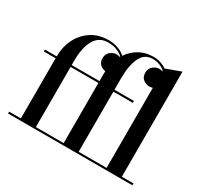

<svg xmlns="http://www.w3.org/2000/svg" viewBox="-156 -984 1264 1197"><g transform="rotate(30 476.0 -385.0)"><path d="M26.5 -13.5H111V-446.5H26.5V-460H111V-461.5Q111 -528.5 139 -585Q167 -641.5 218.8 -675.8Q270.5 -710 341.5 -710Q382 -710 412.8 -698Q443.5 -686 463 -667.5Q491 -709.5 535.2 -734.8Q579.5 -760 636 -760Q665 -760 688.8 -752Q712.5 -744 730 -730.5L838 -770V-13.5H921.5V0H26.5ZM667 -446.5H527V-13.5H728V-590Q717 -586 704.5 -586Q682 -586 661 -601Q640 -616 640 -649.5Q640 -679.5 661 -696.2Q682 -713 704.5 -713Q716.5 -713 728 -709V-713.5Q712 -728 689.2 -737Q666.5 -746 639 -746Q580 -746 553.5 -690.8Q527 -635.5 527 -540V-460H667ZM219 -490V-460H419V-511.5Q419 -521.5 420 -531.5Q399 -534 381.5 -549Q364 -564 364 -594.5Q364 -624.5 385 -641.2Q406 -658 428.5 -658Q442 -658 454.5 -653.5Q455 -654.5 456 -656Q438.5 -673.5 410.5 -684.8Q382.5 -696 346.5 -696Q282 -696 250.5 -640.8Q219 -585.5 219 -490ZM219 -13.5H419V-446.5H219Z"/></g></svg>

Font: Bodoni* 16 Medium
Style: Regular
Weight: 500
Version: Version 2.2